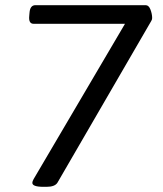

<svg xmlns="http://www.w3.org/2000/svg" viewBox="-20 -720 629 742"><path d="M148 2Q104 2 105 -14Q105 -19 110 -28L463 -628H110Q90 -628 93 -658L94 -670Q96 -700 117 -700H543Q555 -700 561.5 -683Q568 -666 568 -650Q568 -644 564 -638L202 -14Q192 2 160 2Z"/></svg>

Font: Asap Semi Expanded Semi Expanded Regular
Style: Italic
Weight: 400
Width: 6
Italic angle: -6°
Designer: Pablo Cosgaya
Foundry: Omnibus-Type
Version: Version 3.001; ttfautohint (v1.8.4.7-5d5b)